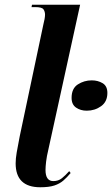

<svg xmlns="http://www.w3.org/2000/svg" viewBox="-20 -780 473 810"><path d="M150 10Q46 10 46 -91Q46 -111 50.5 -137Q55 -163 63 -204L163 -677Q166 -688 168 -699.5Q170 -711 170 -718Q170 -731 163.5 -740.5Q157 -750 129 -750H113L115 -760H318L184 -149Q177 -120 174.5 -98Q172 -76 172 -63Q172 -16 205 -16Q226 -16 241 -28Q256 -40 272 -58L278 -50Q263 -32 247.5 -18.5Q232 -5 209.5 2.5Q187 10 150 10ZM346 -313Q320 -313 301 -326Q282 -339 282 -367Q282 -407 308.5 -424Q335 -441 367 -441Q393 -441 413 -429Q433 -417 433 -388Q433 -351 406.5 -332Q380 -313 346 -313Z"/></svg>

Font: Noto Serif Display ExtraCondensed
Style: Bold Italic
Weight: 700
Width: 2
Italic angle: -12°
Designer: Monotype Design Team
Foundry: Monotype Imaging Inc.
Version: Version 2.009